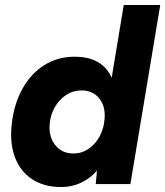

<svg xmlns="http://www.w3.org/2000/svg" viewBox="-20 -740 664 772"><path d="M373.6 -93 477.6 -720H624.3L504.3 0H364.9ZM28 -247.3Q37.4 -324.8 71.2 -384.8Q104.9 -444.8 158.6 -478.4Q212.3 -512 280.2 -512Q380.6 -512 421.5 -442.3Q462.4 -372.6 446.5 -253.8Q437.1 -169.4 406.8 -109.6Q376.6 -49.7 329.9 -18.9Q283.3 12 225.5 12Q156.1 12 107.9 -20.3Q59.7 -52.6 38.8 -111.3Q17.9 -169.9 28 -247.3ZM400.3 -259.7Q405.3 -310.9 379.6 -343.6Q353.8 -376.4 308.3 -376.4Q273.9 -376.4 245.8 -358Q217.7 -339.7 200.1 -308.6Q182.6 -277.4 179.7 -241.2Q175.4 -189.9 202.3 -156.4Q229.1 -122.9 274.6 -122.9Q308.4 -122.9 336.1 -141.5Q363.7 -160.2 380.6 -191.8Q397.4 -223.4 400.3 -259.7Z"/></svg>

Font: Oak Sans Light Italic
Style: Regular
Weight: 400
Italic angle: -9.5°
Foundry: Erik Kennedy, Walven
Version: Version 1.000;Glyphs 3.1.2 (3151)